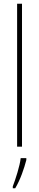

<svg xmlns="http://www.w3.org/2000/svg" viewBox="-20 -780 207 1021"><path d="M97 0V-760H71V0ZM120 71V61H90C86 101 62 175 48 211V221H61C88 176 108 117 120 71Z"/></svg>

Font: Noto Sans Khmer UI ExtraCondensed Thin
Style: Regular
Weight: 100
Width: 2
Designer: Danh Hong and the Monotype Design Team
Foundry: Monotype Imaging Inc.
Version: Version 2.002